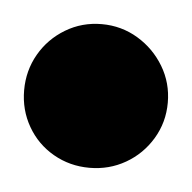

<svg xmlns="http://www.w3.org/2000/svg" viewBox="-66 -887 233 233"><g transform="rotate(5 50.5 -770.5)"><path d="M-37 -770Q-37 -746 -25.5 -726Q-14 -706 6 -694.5Q26 -683 50 -683Q74 -683 94 -694.5Q114 -706 126 -726Q138 -746 138 -770Q138 -794 126 -814Q114 -834 94 -846Q74 -858 50 -858Q26 -858 6 -846Q-14 -834 -25.5 -814Q-37 -794 -37 -770Z"/></g></svg>

Font: Linefont
Style: Bold
Weight: 700
Monospace: yes
Version: Version 3.002;gftools[0.9.33]